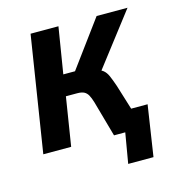

<svg xmlns="http://www.w3.org/2000/svg" viewBox="-96 -579 738 792"><g transform="rotate(-15 273.0 -182.5)"><path d="M355 129 377 0H337L351 -88H496L463 129ZM27 0 105 -494H224L192 -297H242L387 -494H519L330 -248L317 -282Q344 -276 356 -266.5Q368 -257 375.5 -240Q383 -223 393 -194L453 0H329L286 -153Q280 -173 273.5 -184.5Q267 -196 256.5 -201.5Q246 -207 227 -207H179L146 0Z"/></g></svg>

Font: Nunito Sans 10pt Condensed
Style: Bold Italic
Weight: 700
Width: 3
Italic angle: -9°
Designer: Vernon Adams
Foundry: Vernon Adams
Version: Version 3.101;gftools[0.9.27]